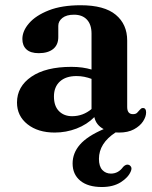

<svg xmlns="http://www.w3.org/2000/svg" viewBox="-20 -506 593 751"><path d="M46.5 -105Q46.5 -167.5 102.8 -206Q159 -244.5 259 -244.5Q282 -244.5 301.8 -241.8Q321.5 -239 338 -234V-374.5Q338 -410 320 -429.2Q302 -448.5 269.5 -448.5Q240 -448.5 224 -435.8Q208 -423 208 -405V-361Q208 -330.5 187.8 -314.2Q167.5 -298 131.5 -298Q99.5 -298 83.5 -312.8Q67.5 -327.5 67.5 -353.5Q67.5 -385 93.8 -415.2Q120 -445.5 170.8 -465.5Q221.5 -485.5 295.5 -485.5Q388 -485.5 432.8 -448.2Q477.5 -411 477.5 -347.5V-87.5Q477.5 -59.5 500 -59.5Q511 -59.5 516.2 -64.8Q521.5 -70 525.5 -75Q528.5 -78.5 531.5 -81Q534.5 -83.5 539 -83.5Q551.5 -83.5 551.5 -66.5Q551.5 -49.5 539.5 -31.2Q527.5 -13 504 -0.2Q480.5 12.5 446 12.5Q439 12.5 432 12Q367 54.5 367 115.5Q367 144.5 380.2 158.8Q393.5 173 414 173Q443 173 462 146.5Q473 135.5 482.5 138.5Q488.5 140 492.5 146.5Q496.5 153 491.5 164.5Q481.5 188.5 452 207Q422.5 225.5 378.5 225.5Q324 225.5 294 200.8Q264 176 264 133.5Q264 92.5 292.8 59.5Q321.5 26.5 385.5 -1Q355.5 -17 349 -48Q320.5 -19 279.5 -3.2Q238.5 12.5 194 12.5Q128.5 12.5 87.5 -20Q46.5 -52.5 46.5 -105ZM191 -128.5Q191 -91 210.8 -71.2Q230.5 -51.5 262 -51.5Q304.5 -51.5 338 -79.5V-197.5Q324.5 -202.5 310 -205.5Q295.5 -208.5 279 -208.5Q237.5 -208.5 214.2 -187.2Q191 -166 191 -128.5Z"/></svg>

Font: Fraunces 9pt S000 SemiBold
Style: Regular
Weight: 600
Version: Version 1.000; ttfautohint (v1.8.3)